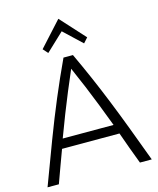

<svg xmlns="http://www.w3.org/2000/svg" viewBox="-132 -1007 903 1098"><g transform="rotate(-15 319.5 -457.5)"><path d="M11 0Q62 -137 106.5 -254.5Q151 -372 196 -479Q241 -586 291 -693H347Q384 -614 417.5 -537Q451 -460 484 -378Q517 -296 552 -203.5Q587 -111 628 0H558Q539 -50 521.5 -97.5Q504 -145 488 -191H148Q131 -145 113.5 -97.5Q96 -50 78 0ZM167 -247H468Q441 -319 417 -380Q393 -441 369 -499Q345 -557 317 -620Q290 -557 265.5 -498.5Q241 -440 217.5 -379.5Q194 -319 167 -247ZM214 -741 188 -770 320 -915 452 -770 426 -741 320 -841Z"/></g></svg>

Font: Ubuntu Sans Light
Style: Regular
Weight: 300
Designer: Dalton Maag Ltd
Foundry: Dalton Maag Ltd
Version: Version 1.006; ttfautohint (v1.8.4.7-5d5b)